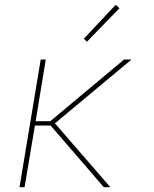

<svg xmlns="http://www.w3.org/2000/svg" viewBox="-20 -777 640 797"><path d="M61 0 149 -530H170L128 -274H189L495 -530H526L208 -265L438 0H411L190 -256H125L82 0ZM341 -604 328 -616 460 -757 476 -743Z"/></svg>

Font: Iosevka Curly Thin Extended
Style: Italic
Weight: 100
Width: 7
Italic angle: -9°
Monospace: yes
Designer: Belleve Invis
Foundry: Belleve Invis
Version: Version 11.1.0; ttfautohint (v1.8.3)